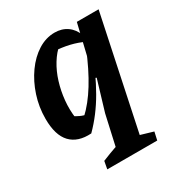

<svg xmlns="http://www.w3.org/2000/svg" viewBox="-167 -622 871 932"><g transform="rotate(-30 268.5 -156.5)"><path d="M184 5Q108 10 67.5 -32.5Q27 -75 27 -167Q27 -233 47 -294Q67 -355 101.5 -403.5Q136 -452 180.5 -480Q225 -508 274 -508Q314 -508 343.5 -487.5Q373 -467 387 -429L386 -392Q317 -426 221 -431L266 -445Q236 -420 212 -381Q188 -342 173.5 -295Q159 -248 154 -197.5Q149 -147 156 -97L142 -116Q159 -105 177 -96.5Q195 -88 215 -85L193 -82Q242 -127 285.5 -197.5Q329 -268 369 -366L391 -344Q349 -234 299.5 -147.5Q250 -61 184 5ZM164 195 172 152Q216 134 248 123Q280 112 308 107L454 150L444 195ZM237 195 291 -46 342 -216 328 -222 394 -499H516L370 195Z"/></g></svg>

Font: Piazzolla Thin ExtraBold
Style: Italic
Weight: 800
Italic angle: -11.3°
Version: Version 2.005